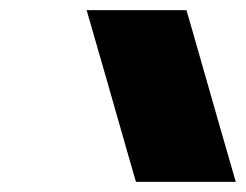

<svg xmlns="http://www.w3.org/2000/svg" viewBox="-20 -805 485 379"><path d="M187.9 -657 151 -785H348L360.2 -743L408.5 -574L445.4 -446H248.4L236.2 -488Z"/></svg>

Font: Nordica Plus
Style: NordicaClassicBkObl
Weight: 900
Version: Version 1.01